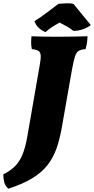

<svg xmlns="http://www.w3.org/2000/svg" viewBox="-83 -899 571 1165"><path d="M108 -679Q144 -677 189 -676.5Q234 -676 280 -676Q324 -676 369.5 -677Q415 -678 448 -679Q447 -636 436 -601Q410 -599 395.5 -591Q381 -583 372.5 -558Q364 -533 354 -478L292 -125Q280 -56 260.5 0Q241 56 206.5 101Q172 146 114.5 181.5Q57 217 -32 246Q-51 230 -57 207.5Q-63 185 -63 159Q-23 139 5 112.5Q33 86 52 42Q71 -2 83 -72L157 -498Q165 -540 164 -561Q163 -582 150.5 -590Q138 -598 110 -601Q106 -620 106 -640Q106 -660 108 -679ZM193 -704Q168 -715 151.5 -730.5Q135 -746 126 -771Q160 -791 198.5 -820.5Q237 -850 272 -876Q295 -878 321 -879Q347 -880 363 -875Q386 -846 412 -815Q438 -784 468 -747Q447 -730 417.5 -720.5Q388 -711 362 -712Q341 -729 321.5 -739Q302 -749 279 -762Q256 -750 233 -735Q210 -720 193 -704Z"/></svg>

Font: Vollkorn Black
Style: Italic
Weight: 900
Italic angle: -11°
Designer: Friedrich Althausen
Foundry: Friedrich Althausen
Version: Version 5.000; ttfautohint (v1.8.3)